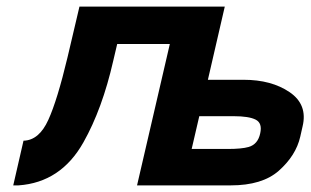

<svg xmlns="http://www.w3.org/2000/svg" viewBox="-20 -560 938 580"><path d="M716 -319Q800 -319 855 -281.5Q910 -244 894 -178L887 -147Q874 -90 822 -44Q772 0 677 0H394L493 -427H334L322 -376Q289 -231 232 -130Q164 -9 36 0H20L51 -135Q98 -136 126 -198Q153 -257 184 -387L220 -540H659L608 -319ZM766 -157Q773 -188 752.5 -198.5Q732 -209 686 -209H582L559 -110H668Q710 -110 731 -116Q759 -124 766 -157Z"/></svg>

Font: Miedinger
Style: Bold-Italic
Weight: 700
Italic angle: -13°
Version: Version 001.000